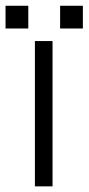

<svg xmlns="http://www.w3.org/2000/svg" viewBox="-44 -660 314 680"><path d="M56.2 -559.1H-24.4V-639.6H56.2ZM249.5 -559.1H168.9V-639.6H249.5ZM142.1 0H79.6V-514.6H142.1Z"/></svg>

Font: Saysettha OT
Style: Regular
Weight: 400
Designer: John M. Durdin and Silvain Dupertuis
Foundry: Lao Script for Windows
Version: Version 2.000